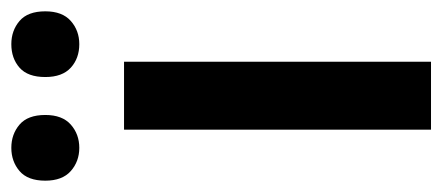

<svg xmlns="http://www.w3.org/2000/svg" viewBox="-257 -540 781 339"><g transform="rotate(-90 133.5 -370.5)"><path d="M194 0H74V-542H194ZM-16 -681Q-16 -712 1 -726.5Q18 -741 42 -741Q66 -741 83 -726.5Q100 -712 100 -681Q100 -651 83 -636Q66 -621 42 -621Q18 -621 1 -636Q-16 -651 -16 -681ZM167 -681Q167 -712 183.5 -726.5Q200 -741 225 -741Q249 -741 266 -726.5Q283 -712 283 -681Q283 -651 266 -636Q249 -621 225 -621Q200 -621 183.5 -636Q167 -651 167 -681Z"/></g></svg>

Font: Noto Sans Gujarati SemiCondensed SemiBold
Style: Regular
Weight: 600
Width: 4
Designer: Jelle Bosma - Monotype Design Team, Universal Thirst
Foundry: Monotype Imaging Inc.
Version: Version 2.106; ttfautohint (v1.8.4.7-5d5b)